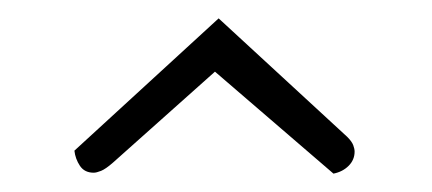

<svg xmlns="http://www.w3.org/2000/svg" viewBox="-20 -402 470 209"><path d="M82 -214Q72 -214 67 -221.5Q62 -229 61 -238L218 -382L358 -253Q363 -248 364.5 -244Q366 -240 366 -237Q366 -228 359.5 -221.5Q353 -215 343 -213L214 -324L103 -225Q95 -218 90 -216Q85 -214 82 -214Z"/></svg>

Font: Yanone Kaffeesatz Light
Style: Regular
Weight: 300
Designer: Yanone (Cyrillic: Daniel Pouzeot, Huerta Tipografica, and Cyreal)
Foundry: Yanone
Version: Version 2.003